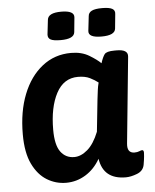

<svg xmlns="http://www.w3.org/2000/svg" viewBox="-52 -749 648 801"><g transform="rotate(-5 272.5 -348.5)"><path d="M393 -587Q337 -587 340 -615L347 -676Q348 -691 362 -698Q376 -705 405 -705Q435 -705 447.5 -698Q460 -691 458 -676L452 -615Q449 -587 393 -587ZM222 -587Q192 -587 180 -593.5Q168 -600 169 -615L176 -676Q179 -705 234 -705Q290 -705 287 -676L281 -615Q278 -587 222 -587ZM193 8Q150 8 113 -14.5Q76 -37 53 -84.5Q30 -132 30 -209Q30 -304 58.5 -376Q87 -448 139 -489Q191 -530 260 -530Q304 -530 335.5 -511Q367 -492 383 -476Q391 -501 399.5 -512.5Q408 -524 441 -524H451Q499 -524 496 -494L460 -133Q456 -93 488 -93Q500 -93 508 -96.5Q516 -100 520 -100Q527 -100 527 -89Q527 -86 526 -73.5Q525 -61 521 -38Q516 -13 490 -3Q464 7 443 7Q349 7 336 -80Q312 -38 274.5 -15Q237 8 193 8ZM236 -96Q264 -96 291.5 -119.5Q319 -143 339 -193L353 -326Q356 -351 358 -366.5Q360 -382 364 -397Q350 -408 330 -418Q310 -428 280 -428Q220 -428 189 -369.5Q158 -311 158 -217Q158 -153 179 -124.5Q200 -96 236 -96Z"/></g></svg>

Font: Asap SemiBold
Style: Italic
Weight: 600
Italic angle: -6°
Designer: Pablo Cosgaya
Foundry: Omnibus-Type
Version: Version 3.001; ttfautohint (v1.8.3)